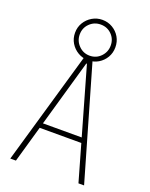

<svg xmlns="http://www.w3.org/2000/svg" viewBox="-175 -1063 901 1154"><g transform="rotate(20 275.0 -486.5)"><path d="M39 0 250 -730H300L511 0H475L277 -693H273L75 0ZM130 -234V-266H420V-234ZM275 -715Q240 -715 210.5 -732.5Q181 -750 163.5 -779Q146 -808 146 -844Q146 -880 163.5 -909Q181 -938 210.5 -955.5Q240 -973 275 -973Q311 -973 340.5 -955.5Q370 -938 387 -909Q404 -880 404 -844Q404 -808 387 -779Q370 -750 341 -732.5Q312 -715 275 -715ZM275 -744Q317 -744 345.5 -773.5Q374 -803 374 -844Q374 -886 345.5 -914.5Q317 -943 275 -943Q234 -943 205 -914.5Q176 -886 176 -844Q176 -803 205 -773.5Q234 -744 275 -744Z"/></g></svg>

Font: M PLUS Code Latin SemiExpanded ExtraLight
Style: Regular
Weight: 250
Width: 6
Designer: Coji Morishita
Foundry: UNDERFOREST DESIGN
Version: Version 1.002; ttfautohint (v1.8.3)